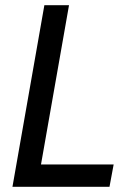

<svg xmlns="http://www.w3.org/2000/svg" viewBox="-20 -720 507 740"><path d="M151 -700H246L138 -86H418L402 0H28Z"/></svg>

Font: Cabin
Style: Italic
Weight: 400
Italic angle: -7°
Designer: Pablo Impallari
Foundry: Pablo Impallari. http://www.impallari.com Igino Marini. http://www.ikern.com
Version: Version 2.200